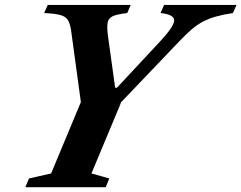

<svg xmlns="http://www.w3.org/2000/svg" viewBox="-20 -782 1008 802"><path d="M86 0 101 -36.5 193.5 -57.5 329.5 -383.5 324.5 -306.5 278 -647.5Q274 -680.5 264.5 -696.8Q255 -713 232.2 -719.2Q209.5 -725.5 164.5 -727.5L179.5 -761.5H526L511.5 -727.5Q471.5 -723 452.5 -715Q433.5 -707 429.8 -688.2Q426 -669.5 431 -632L461 -415.5H468.5L651 -611.5Q707.5 -672.5 707.5 -697Q707.5 -721.5 650.5 -727.5L665.5 -761.5H968L953 -727.5Q912.5 -721.5 882.5 -713Q852.5 -704.5 828 -691.8Q803.5 -679 780.2 -659Q757 -639 729 -609.5L439.5 -306.5L486 -354.5L362 -57.5L436.5 -36.5L421.5 0Z"/></svg>

Font: Libre Caslon Text
Style: Italic
Weight: 400
Italic angle: -22.583°
Designer: Pablo Impallari, Rodrigo Fuenzalida, Katja Schimmel
Foundry: Pablo Impallari, Rodrigo Fuenzalida
Version: Version 2.000